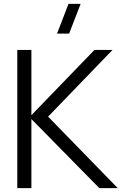

<svg xmlns="http://www.w3.org/2000/svg" viewBox="-20 -980 634 1000"><path d="M70 0H143.5V-360L497.5 0H593.5L230.5 -372.5L566 -720H472L143.5 -380V-720H70ZM277 -805H340L400 -960H337Z"/></svg>

Font: Eudonet
Style: Regular
Weight: 400
Designer: Mikhail Sharanda
Foundry: Mikhail Sharanda
Version: Version 4.503;Glyphs 3.1.2 (3151)